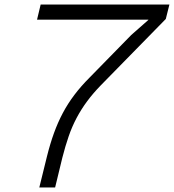

<svg xmlns="http://www.w3.org/2000/svg" viewBox="-20 -830 770 850"><path d="M714 -746 426 -452Q392 -417 366 -382Q340 -347 319.5 -308.5Q299 -270 284 -226.5Q269 -183 256 -132L224 0H154L188 -138Q202 -194 219 -241Q236 -288 258 -329.5Q280 -371 309 -409.5Q338 -448 377 -487L561 -675L636 -741L637 -743H144L160 -810H730Z"/></svg>

Font: TypoPRO Sinkin Sans
Style: 300 Light Italic
Weight: 300
Italic angle: -112°
Designer: Keith Bates
Foundry: K-Type
Version: Sinkin Sans (version 1.0)  by Keith Bates   •   © 2014   www